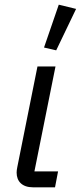

<svg xmlns="http://www.w3.org/2000/svg" viewBox="-20 -800 345 820"><path d="M305 -762 231 -780 168 -597 220 -585ZM228 -68H127L217 -516H140L54 -87C52 -77 51 -70 51 -63C51 -26 74 0 121 0H215Z"/></svg>

Font: Braiins Sans
Style: Italic
Weight: 400
Italic angle: -11.31°
Designer: Mike Abbink, Paul van der Laan, Pieter van Rosmalen, Jiri Chlebus, Lubos Buracinsky
Foundry: Bold Monday, Sudetype
Version: Version 1.000;hotconv 1.0.109;makeotfexe 2.5.65596